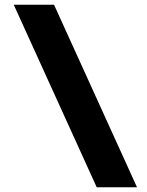

<svg xmlns="http://www.w3.org/2000/svg" viewBox="-20 -750 621 810"><path d="M38 -730H208L558 40H388Z"/></svg>

Font: M PLUS 1p Black
Style: Regular
Weight: 900
Version: Version 1.061